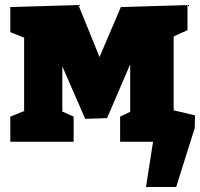

<svg xmlns="http://www.w3.org/2000/svg" viewBox="-20 -564 796 764"><path d="M671 -419V-125L756 -105L755 -55L681 180H561L589 0H458V-100L498 -119V-308L406 -94L319 -91L228 -300V-120L273 -100V0H21V-100L76 -122V-414L21 -436V-536L292 -544L376 -337L461 -536L726 -544V-444Z"/></svg>

Font: Bitter Pro Black
Style: Regular
Weight: 900
Designer: Sol Matas, and Bitter project Authors
Foundry: Sol Matas
Version: Version 1.010